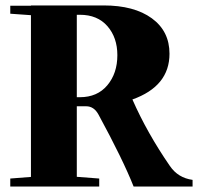

<svg xmlns="http://www.w3.org/2000/svg" viewBox="-20 -683 731 703"><path d="M17.6 0V-29.3L93.3 -35.2V-627.4L17.6 -632.8V-662.1H93.3V-663.1H359.4Q471.2 -663.1 535.9 -616Q600.6 -568.8 600.6 -486.3Q600.6 -367.2 464.8 -318.8Q518.6 -196.3 602.1 -75.2Q631.8 -31.7 685.1 -24.4V0H469.2Q430.2 -98.6 340.8 -263.2Q324.2 -293.9 295.4 -293.9H261.2V-35.6L343.3 -29.3V0ZM261.2 -628.9V-327.1H272.5Q336.4 -327.1 373 -370.8Q409.7 -414.6 409.7 -481Q409.7 -545.4 373.3 -587.2Q336.9 -628.9 272.5 -628.9Z"/></svg>

Font: Elstob Grade
Style: Regular
Weight: 400
Designer: Peter S. Baker
Version: Version 1.015